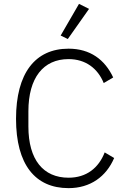

<svg xmlns="http://www.w3.org/2000/svg" viewBox="-20 -962 657 994"><path d="M335 12C162 12 63 -110 63 -347C63 -583 162 -710 335 -710C447 -710 523 -653 566 -561L517 -532C486 -608 423 -656 335 -656C204 -656 127 -559 127 -386V-307C127 -135 204 -42 335 -42C428 -42 491 -93 522 -173L571 -144C530 -48 448 12 335 12ZM331 -760 294 -778 389 -942 441 -916Z"/></svg>

Font: Plexus Sans Light
Style: Regular
Weight: 300
Version: Version 2.001;PS 002.001;hotconv 1.0.70;makeotf.lib2.5.58329